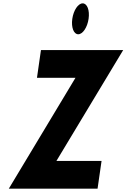

<svg xmlns="http://www.w3.org/2000/svg" viewBox="-20 -1123 753 1143"><path d="M472.2 -1103C445.3 -1103 417.8 -1062 410.4 -1011C403.1 -960 418.8 -919 445.7 -919C472.6 -919 500.1 -960 507.4 -1011C514.8 -1062 499.1 -1103 472.2 -1103ZM713.4 -825H223.8L200.1 -660H429.4L32.5 0H560.8L584.6 -165H315.9Z"/></svg>

Font: Blink
Style: WideObl
Weight: 400
Designer: Mew Too
Foundry: Cannot Into Space Fonts
Version: Version 001.000